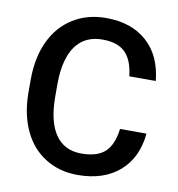

<svg xmlns="http://www.w3.org/2000/svg" viewBox="-82 -795 816 879"><g transform="rotate(10 326.5 -356.0)"><path d="M491.7 -231.4C485.4 -180.7 469.7 -144.5 445.3 -122.6C420.9 -100.6 384.3 -89.8 335.9 -89.8C230 -89.8 173.8 -172.4 173.8 -326.2V-389.2C175.3 -541 234.4 -620.6 341.8 -620.6C434.1 -620.6 480 -578.1 491.7 -476.1H614.7C606.9 -553.7 579.1 -614.3 531.2 -656.7C483.4 -699.2 420.4 -720.7 341.8 -720.7C283.7 -720.7 232.4 -707 188 -679.2C143.6 -651.4 109.4 -612.3 85.4 -561C61.5 -509.8 49.8 -450.7 49.8 -383.8V-317.4C50.8 -252 63 -194.3 86.4 -145C109.9 -95.7 143.1 -57.6 186.5 -30.8C229.5 -3.9 279.3 9.8 335.9 9.8C417 9.8 481.9 -11.7 530.8 -54.2C579.6 -96.7 607.4 -155.8 614.7 -231.4Z"/></g></svg>

Font: Roboto Medium
Style: Regular
Weight: 500
Designer: Google
Version: Version 2.137; 2017